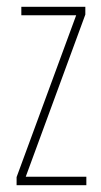

<svg xmlns="http://www.w3.org/2000/svg" viewBox="-20 -547 298 567"><path d="M235 0V-25H56L232 -504V-527H43V-502H205L29 -24V0Z"/></svg>

Font: Noto Sans Myanmar ExtraCondensed Thin
Style: Regular
Weight: 100
Width: 2
Designer: Monotype Design Team
Foundry: Monotype Imaging Inc.
Version: Version 2.107